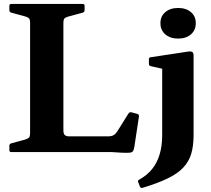

<svg xmlns="http://www.w3.org/2000/svg" viewBox="-20 -769 1068 971"><path d="M132.2 0V-749H300.6V-110.2Q300.6 -92.4 307.8 -85.9Q315.1 -79.4 329.9 -79.4H526.3Q544.1 -79.4 554.6 -85.6Q565 -91.8 572.8 -104L630.3 -195.8Q636.1 -203.8 645.5 -200.8L674.6 -192.9Q684 -189.9 682.8 -179.9L659.5 -27.1Q657.5 -12.9 653.1 -5.5Q648.6 1.8 637 3.1Q625.4 4.4 599 3.4L542.2 0ZM37 0Q27.4 0 27.4 -10V-31.8Q27.4 -41.2 36.8 -44L107 -63.1Q123.7 -68.6 127.9 -75Q132.2 -81.3 132.2 -95.7V-206.8H300.6V0ZM27.4 -739Q27.4 -749 37 -749H397.9Q407.9 -749 407.9 -739.4V-717.7Q407.9 -708.7 398.9 -705.1L323.9 -684.8Q310.8 -681 305.7 -675.2Q300.6 -669.3 300.6 -651.4V-542.2H132.2V-653.3Q132.2 -667.7 127.9 -674.4Q123.7 -681 107 -686L36.8 -705.1Q27.4 -707.8 27.4 -717.2ZM800.2 -86V-311.3H959V-86ZM679.1 152.4Q674.6 144.3 684.1 139.4Q723.7 117.6 749.1 86.1Q774.6 54.6 787.4 11.6Q800.2 -31.3 800.2 -86H959Q959 -31.7 947.2 8.5Q935.3 48.7 906.2 79.2Q877.2 109.7 827.1 133.8Q777.1 157.9 700.7 181Q692.1 183.2 687.5 174.8ZM800.2 -311.3V-462L819.3 -417.3L742.7 -434.3Q733.1 -436.4 733.1 -446.4V-469Q733.1 -479.2 743.1 -479.6L928.9 -507.8Q945.2 -510.4 952.1 -506.3Q959 -502.2 959 -488V-311.3ZM881 -573.9Q840.8 -573.9 816 -595.2Q791.3 -616.5 791.3 -651.6Q791.3 -686.8 816 -707.7Q840.8 -728.7 881 -728.7Q921.1 -728.7 945.6 -707.7Q970.1 -686.8 970.1 -651.6Q970.1 -616.5 945.6 -595.2Q921.1 -573.9 881 -573.9Z"/></svg>

Font: Hahmlet
Style: Regular
Weight: 400
Designer: Minjoo Ham & Mark Frömberg
Foundry: hypertype
Version: Version 1.002